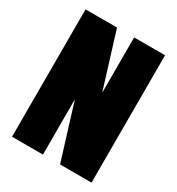

<svg xmlns="http://www.w3.org/2000/svg" viewBox="-168 -807 844 914"><g transform="rotate(30 253.5 -350.0)"><path d="M472 0H299L205 -304V0H35V-700H208L302 -396V-700H472Z"/></g></svg>

Font: FFF_AZADLIQ Black
Style: Regular
Weight: 900
Designer: bBox Type GmbH
Foundry: bBox Type GmbH
Version: Version 1.001